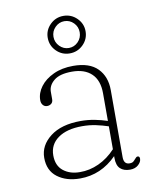

<svg xmlns="http://www.w3.org/2000/svg" viewBox="-80 -750 666 822"><g transform="rotate(-10 253.0 -339.0)"><path d="M65.5 -103Q65.5 -157 113.8 -194.2Q162 -231.5 246.5 -231.5Q277 -231.5 306.8 -225.8Q336.5 -220 361.5 -211.5V-332Q361.5 -388 331.2 -417Q301 -446 246.5 -446Q193 -446 167.8 -425.2Q142.5 -404.5 142.5 -376.5V-344.5Q142.5 -332 135 -325.8Q127.5 -319.5 116.5 -319.5Q105.5 -319.5 98.5 -327.8Q91.5 -336 91.5 -349Q91.5 -380 112 -407.5Q132.5 -435 169.5 -452.2Q206.5 -469.5 255.5 -469.5Q326.5 -469.5 361.5 -433.8Q396.5 -398 396.5 -339.5V-48Q396.5 -16.5 421.5 -16.5Q433 -16.5 438.2 -21Q443.5 -25.5 447.5 -30.5Q450.5 -33.5 453.2 -36.5Q456 -39.5 460 -39.5Q469 -39.5 469 -28.5Q469 -14.5 455.2 -2Q441.5 10.5 419 10.5Q392 10.5 376.8 -3.8Q361.5 -18 361.5 -50.5V-58.5Q293.5 10.5 202 10.5Q142.5 10.5 104 -18.5Q65.5 -47.5 65.5 -103ZM105.5 -106.5Q105.5 -62 134 -39.2Q162.5 -16.5 205.5 -16.5Q248 -16 288.2 -34.5Q328.5 -53 361.5 -88.5V-188Q336.5 -196.5 308.2 -202.5Q280 -208.5 248.5 -208.5Q182 -208.5 143.8 -181.2Q105.5 -154 105.5 -106.5ZM251.5 -524.5Q217.5 -524.5 193.5 -548.5Q169.5 -572.5 169.5 -606.5Q169.5 -639.5 193.5 -663.5Q217.5 -687.5 251.5 -687.5Q285.5 -687.5 309.8 -663.5Q334 -639.5 334 -606.5Q334 -572.5 309.8 -548.5Q285.5 -524.5 251.5 -524.5ZM251.5 -664.5Q228.5 -664.5 211.5 -647.5Q194.5 -630.5 194.5 -606.5Q194.5 -582.5 211.5 -565.2Q228.5 -548 251.5 -548Q275 -548 291.8 -565.2Q308.5 -582.5 308.5 -606.5Q308.5 -630.5 291.8 -647.5Q275 -664.5 251.5 -664.5Z"/></g></svg>

Font: Fraunces 9pt Soft Thin
Style: Regular
Weight: 100
Version: Version 1.000;[b76b70a41]